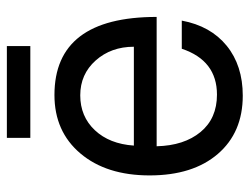

<svg xmlns="http://www.w3.org/2000/svg" viewBox="-106 -616 744 573"><g transform="rotate(-90 266.5 -329.0)"><path d="M503 -234H117Q119 -152 159.5 -103Q200 -54 271 -54Q373 -54 408 -159H492Q476 -73 417 -25Q358 23 268 23Q158 23 94 -51.5Q30 -126 30 -255Q30 -384 95.5 -461.5Q161 -539 270 -539Q503 -539 503 -234ZM119 -302H414Q414 -370 373 -416Q332 -462 269 -462Q206 -462 165 -418.5Q124 -375 119 -302ZM416 -681V-611H142V-681Z"/></g></svg>

Font: ColatingCofangSans
Style: Regular
Weight: 400
Foundry: GNU
Version: Version 412.227;June 27, 2022;FontCreator 11.0.0.2412 32-bit